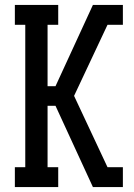

<svg xmlns="http://www.w3.org/2000/svg" viewBox="-20 -755 540 775"><path d="M40 0V-80H82V-655H40V-735H215V-655H172V-407H204L355 -735H476V-655H414L279 -368L414 -80H476V0H355L204 -328H172V-80H215V0Z"/></svg>

Font: Iosevka Curly Slab Medium
Style: Regular
Weight: 500
Monospace: yes
Designer: Belleve Invis
Foundry: Belleve Invis
Version: Version 22.1.2; ttfautohint (v1.8.4)